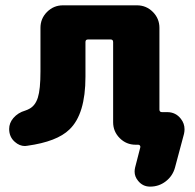

<svg xmlns="http://www.w3.org/2000/svg" viewBox="-20 -567 735 725"><path d="M582 -153.3Q582 -143.6 591.8 -143.6H611.3Q643.6 -143.6 663.1 -118.2Q676.8 -100.6 676.8 -79.1Q676.8 -70.3 674.8 -61.5L640.6 66.4Q631.8 97.7 606 117.7Q580.1 137.7 546.9 137.7Q518.6 137.7 501 115.2Q488.3 99.6 488.3 81.1Q488.3 73.2 490.2 65.4L509.8 -10.7Q510.7 -14.6 508.3 -17.6Q505.9 -20.5 502 -20.5H492.2Q457 -20.5 432.1 -45.4Q407.2 -70.3 407.2 -105.5V-408.2Q407.2 -418 397.5 -418H312.5Q302.7 -418 302.7 -408.2V-277.3Q302.7 -135.7 242.2 -78.1Q195.3 -32.2 83 -16.6Q79.1 -15.6 74.2 -15.6Q53.7 -15.6 36.1 -31.2Q14.6 -49.8 14.6 -80.1Q14.6 -102.5 30.3 -121.1Q47.9 -141.6 75.2 -149.4Q84 -152.3 90.8 -156.2Q113.3 -168 123 -198.7Q132.8 -229.5 132.8 -296.9V-461.9Q132.8 -497.1 157.7 -522Q182.6 -546.9 217.8 -546.9H497.1Q532.2 -546.9 557.1 -522Q582 -497.1 582 -461.9Z"/></svg>

Font: Gen Jyuu GothicX Heavy
Style: Bold
Weight: 900
Designer: [Source Han Sans]
Ryoko NISHIZUKA  (kana & ideographs); Paul D. Hunt (Latin, Greek & Cyrillic); Wenlong ZHANG  (bopomofo
Version: Version 1.002.20150607